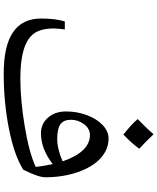

<svg xmlns="http://www.w3.org/2000/svg" viewBox="76 -936 869 1062"><g transform="rotate(90 511.0 -404.5)"><path d="M872 -316Q820 -466 727 -467Q691 -467 666.5 -434.5Q642 -402 642 -362Q642 -322 666.5 -304Q691 -286 747.5 -286Q804 -286 872 -316ZM386 10Q82 10 82 -196Q82 -276 98 -328H142Q138 -294 137 -268Q137 -194 166 -156Q221 -82 412 -82Q532 -82 677 -106Q822 -130 903 -167Q896 -224 887 -261Q803 -196 716 -196Q664 -196 630 -235Q596 -274 596 -335Q596 -396 616.5 -450.5Q637 -505 671.5 -537.5Q706 -570 746 -570Q806 -570 854.5 -526Q903 -482 931.5 -400Q960 -318 960 -220Q960 -182 918 -98Q838 -48 692 -19Q546 10 386 10ZM802 -740Q776 -702 724 -652Q670 -694 638 -731Q690 -781 722 -819Q762 -776 802 -740Z"/></g></svg>

Font: Autonym
Style: Regular
Weight: 500
Version: Version 1.0.20131126